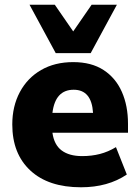

<svg xmlns="http://www.w3.org/2000/svg" viewBox="-20 -782 592 813"><path d="M323 11Q185 11 108.5 -60Q32 -131 32 -255Q32 -332 64 -392Q96 -452 154 -485.5Q212 -519 290 -519Q367 -519 418.5 -485.5Q470 -452 496 -393Q522 -334 522 -258V-220H202Q209 -169 241 -145Q273 -121 328 -121Q368 -121 403 -130Q438 -139 471 -159L517 -43Q437 11 323 11ZM292 -402Q214 -402 202 -304H374Q368 -402 292 -402ZM216 -557 105 -762H212L290 -649L368 -762H475L364 -557Z"/></svg>

Font: Mulish Black
Style: Regular
Weight: 900
Designer: Vernon Adams
Foundry: Vernon Adams
Version: Version 3.603; ttfautohint (v1.8.3)